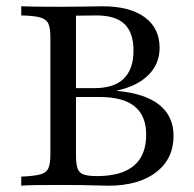

<svg xmlns="http://www.w3.org/2000/svg" viewBox="-20 -591 618 611"><path d="M47.6 0V-29Q87.9 -30.6 107.7 -35.9Q127.4 -41.1 133.9 -55.6Q140.3 -70.2 140.3 -98.4V-472.6Q140.3 -501.6 133.9 -515.7Q127.4 -529.8 107.7 -535.5Q87.9 -541.1 47.6 -541.9V-571Q64.5 -570.2 97.2 -569.8Q129.8 -569.4 175 -569.4Q218.5 -569.4 254.4 -570.2Q290.3 -571 306.5 -571Q392.7 -571 440.3 -536.3Q487.9 -501.6 487.9 -438.7Q487.9 -387.9 452.4 -352.4Q416.9 -316.9 353.2 -303.2V-301.6Q441.9 -293.5 487.1 -257.3Q532.3 -221 532.3 -158.9Q532.3 -85.5 476.6 -42.7Q421 0 324.2 0Q311.3 0 289.9 -0.8Q268.5 -1.6 239.9 -2Q211.3 -2.4 175.8 -2.4Q129.8 -2.4 96.8 -2Q63.7 -1.6 47.6 0ZM287.9 -30.6Q366.9 -30.6 406 -63.7Q445.2 -96.8 445.2 -162.1Q445.2 -222.6 408.5 -252.4Q371.8 -282.3 297.6 -282.3H204.8V-310.5H280.6Q342.7 -310.5 373.8 -340.7Q404.8 -371 404.8 -429.8Q404.8 -487.1 376.2 -514.5Q347.6 -541.9 286.3 -541.9L221.8 -541.1V-98.4Q221.8 -70.2 226.6 -55.6Q231.5 -41.1 246 -35.9Q260.5 -30.6 287.9 -30.6Z"/></svg>

Font: Playfair
Style: Regular
Weight: 400
Designer: Claus Eggers Sørensen
Foundry: Claus Eggers Sørensen
Version: Version 2.001;gftools[0.9.30]